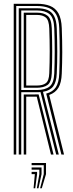

<svg xmlns="http://www.w3.org/2000/svg" viewBox="-20 -820 386 1019"><path d="M52.8 0V-800H175.8Q216.8 -800 245.6 -788.6Q274.5 -777.2 290.2 -749.2Q306 -721.2 307.8 -670.8Q310.5 -600.5 310.4 -542.9Q310.2 -485.2 307.8 -429Q306 -381.5 290.4 -354.9Q274.8 -328.2 241.2 -316L319.8 0H305.8L225.2 -323.2Q260.2 -332.2 276.5 -357.2Q292.8 -382.2 294.5 -429.5Q296.8 -485 296.9 -544.1Q297 -603.2 294.5 -670.2Q293 -716 278.9 -741.6Q264.8 -767.2 238.9 -777.8Q213 -788.2 175.8 -788.2H66.2V0ZM106 0V-318.8H162.8Q169 -318.8 174.6 -318.9Q180.2 -319 185 -319L264.2 0H250.5L175 -307Q172.2 -306.8 169.2 -306.8Q166.2 -306.8 163 -306.8H119.2V0ZM79.5 0V-776.2H175.8Q209.2 -776.2 232 -767Q254.8 -757.8 267.2 -734.5Q279.8 -711.2 281.2 -669.8Q283.8 -604.8 283.9 -544.9Q284 -485 281.2 -430Q279.5 -384.5 262.5 -361.8Q245.5 -339 208 -332.8L292 0H278.2L194.8 -331.5Q190 -331 185 -330.8Q180 -330.5 175.2 -330.5H92.8V0ZM92.8 -342.2H175.2Q219.5 -342.2 242.6 -360.4Q265.8 -378.5 268 -430.2Q270.2 -485.5 270.4 -544.6Q270.5 -603.8 268 -669.5Q266 -726 242.5 -745.2Q219 -764.5 175.8 -764.5H92.8ZM106 -354.2V-752.8H175.8Q212.2 -752.8 232.6 -736.2Q253 -719.8 254.8 -669Q257 -606.2 257.1 -546.6Q257.2 -487 254.8 -431Q252.8 -384.2 232.5 -369.2Q212.2 -354.2 175.2 -354.2ZM119.2 -366H175.2Q207 -366 223.5 -378.8Q240 -391.5 241.5 -431.2Q243.8 -489 243.8 -547.5Q243.8 -606 241.5 -668.5Q240 -712.8 223.2 -726.8Q206.5 -740.8 175.8 -740.8H119.2ZM192.8 179.2 212.2 104.2V56.8H147.8V45H224.2V104.2L201.8 179.2ZM158.2 179.2 165 104.2H147.8V92.2H176.8V104.2L167 179.2ZM175.5 179.2 188.8 104.2V80.5H147.8V68.8H200.5V104.2L184.2 179.2Z"/></svg>

Font: Big Shoulders Inline Display Thin
Style: Regular
Weight: 400
Version: Version 2.002